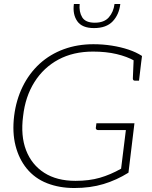

<svg xmlns="http://www.w3.org/2000/svg" viewBox="-20 -936 763 964"><path d="M353 8Q278 8 216.5 -16Q155 -40 114 -90Q75 -138 58 -204.5Q41 -271 51 -354Q61 -434 93.5 -500.5Q126 -567 179 -616Q232 -664 300.5 -689Q369 -714 449 -714Q496 -714 541 -707Q586 -700 625 -687Q664 -674 693 -655L689 -624L655 -631Q618 -652 565.5 -664.5Q513 -677 447 -677Q348 -677 273.5 -637Q199 -597 153 -524Q107 -451 96 -353Q83 -254 111 -181.5Q139 -109 202 -68.5Q265 -28 359 -28Q428 -28 481.5 -43.5Q535 -59 588 -89L612 -283H472Q467 -283 464 -286Q461 -289 461 -293L464 -317H655L625 -69Q566 -32 500 -12Q434 8 353 8ZM651 -637 689 -624 678 -531H657Q652 -531 649.5 -534Q647 -537 647 -542ZM452 -795Q392 -795 368 -829.5Q344 -864 351 -916H380Q376 -877 392.5 -849.5Q409 -822 456 -822Q503 -822 526.5 -849Q550 -876 555 -916H584Q578 -863 546 -829Q514 -795 452 -795Z"/></svg>

Font: Aleo ExtraLight
Style: Italic
Weight: 250
Italic angle: -7°
Designer: Alessio Laiso
Foundry: Alessio Laiso
Version: Version 2.001;gftools[0.9.29]